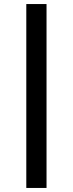

<svg xmlns="http://www.w3.org/2000/svg" viewBox="-20 -778 360 949"><path d="M110 -758H210V151H110Z"/></svg>

Font: Caladea
Style: Bold
Weight: 700
Designer: Carolina Giovagnoli and Andres Torresi
Foundry: Carolina Giovagnoli & Andres Torresi
Version: Version 1.001